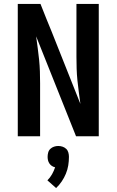

<svg xmlns="http://www.w3.org/2000/svg" viewBox="-20 -690 590 972"><path d="M70 0V-670H185L216 -592L241 -531L387 -164Q383 -194 379 -223.5Q375 -253 372 -282.5Q369 -312 368 -342Q367 -372 367 -402V-670H480V0H365L163 -506Q167 -476 171 -446.5Q175 -417 178 -387.5Q181 -358 182 -328Q183 -298 183 -268V0ZM264 262 220 223Q234 209 243.5 192Q253 175 259 157Q250 155 242.5 150Q235 145 230 137.5Q225 130 223 121.5Q221 113 221 104Q221 93 224 82Q227 71 235 63.5Q243 56 253.5 52.5Q264 49 275 49Q286 49 296.5 52.5Q307 56 315 63.5Q323 71 326 82Q329 93 329 104Q329 126 325.5 147.5Q322 169 313.5 189.5Q305 210 292.5 228.5Q280 247 264 262Z"/></svg>

Font: Lode
Style: Bold
Weight: 700
Monospace: yes
Designer: Belleve Invis
Foundry: Belleve Invis
Version: Version 29.2.0; ttfautohint (v1.8.3)